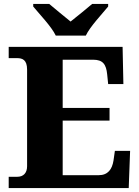

<svg xmlns="http://www.w3.org/2000/svg" viewBox="-20 -951 705 971"><path d="M262 -771H414C435 -816 496 -880 527 -918V-931H446C422 -910 367 -866 337 -842C307 -866 254 -910 229 -931H148V-918C179 -880 241 -816 262 -771ZM24 0H631L638 -188H561L554 -139C547 -95 526 -65 479 -65H297V-341H534V-405H297V-649H451C500 -649 517 -626 522 -575L527 -526H604L600 -714H24V-657H66C93 -657 117 -649 117 -599V-110C117 -76 98 -57 68 -57H24Z"/></svg>

Font: Noto Serif Malayalam ExtraBold
Style: Regular
Weight: 800
Designer: Indian type Foundry, Jelle Bosma, Monotype Design Team
Foundry: Monotype Imaging Inc.
Version: Version 2.104